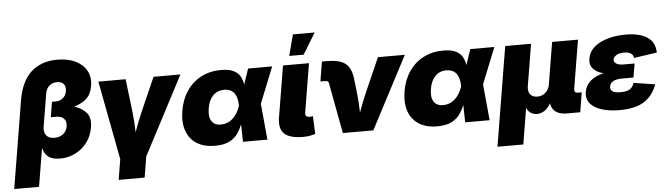

<svg xmlns="http://www.w3.org/2000/svg" viewBox="-84 -1006 5028 1445"><g transform="rotate(-5 2430.0 -283.5)"><path d="M-28.8 204.1 80.1 -454.6Q104 -599.6 180.7 -668.5Q257.3 -737.3 377.9 -737.3Q458.5 -737.3 515.4 -709.7Q572.3 -682.1 599.1 -633.1Q626 -584 615.2 -519Q605 -457 569.1 -424.1Q533.2 -391.1 474.6 -374.5Q534.2 -356 566.7 -317.6Q599.1 -279.3 586.9 -207Q576.2 -142.6 539.8 -94.7Q503.4 -46.9 450.2 -20.5Q397 5.9 335.9 5.9Q274.9 5.9 245.6 -19Q216.3 -43.9 206.5 -85.4L158.7 204.1ZM307.1 -153.3Q346.2 -153.3 372.8 -174.3Q399.4 -195.3 405.3 -231Q411.6 -267.6 392.1 -288.8Q372.6 -310.1 333 -310.1H292.5L311.5 -425.3H338.9Q372.1 -425.3 394.8 -444.3Q417.5 -463.4 422.9 -496.1Q428.2 -529.8 412.1 -549.6Q396 -569.3 362.8 -569.3Q327.6 -569.3 303.7 -548.6Q279.8 -527.8 273.9 -492.2L232.4 -242.7Q225.6 -201.7 245.8 -177.5Q266.1 -153.3 307.1 -153.3Z M760.3 204.1 785.6 49.8 672.4 -545.9H878.4L908.2 -296.9Q912.6 -259.8 915 -221.7Q917.5 -183.6 918.5 -142.6Q933.1 -183.6 948 -221.4Q962.9 -259.3 979.5 -296.9L1089.4 -545.9H1292.5L982.4 46.4L956.5 204.1Z M1505.4 11.7Q1422.9 11.7 1368.2 -22.9Q1313.5 -57.6 1291 -121.1Q1268.6 -184.6 1282.7 -271.5Q1297.4 -358.4 1340.6 -421.4Q1383.8 -484.4 1450 -518.6Q1516.1 -552.7 1598.6 -552.7Q1661.6 -552.7 1696 -534.4Q1730.5 -516.1 1745.1 -487.5Q1759.8 -459 1763.7 -428.2L1803.7 -545.9H1985.4L1876 -272.9L1901.9 0H1717.3L1714.4 -131.8Q1701.7 -98.6 1679.4 -65.4Q1657.2 -32.2 1616 -10.3Q1574.7 11.7 1505.4 11.7ZM1710.9 -272.9V-274.4Q1709.5 -341.3 1683.3 -371.8Q1657.2 -402.3 1610.4 -402.3Q1559.1 -402.3 1525.9 -368.9Q1492.7 -335.4 1482.4 -273.4Q1471.7 -210.9 1493.2 -177.2Q1514.6 -143.6 1564 -143.6Q1613.8 -143.6 1651.6 -176.8Q1689.5 -210 1710.4 -271.5Z M2172.9 2.9Q2070.3 2.9 2030 -35.9Q1989.7 -74.7 2003.4 -159.2L2067.4 -545.9H2263.7L2202.6 -177.7Q2197.3 -143.6 2233.4 -143.6Q2251 -143.6 2258.3 -146.5L2264.2 -11.7Q2252 -7.3 2228.3 -2.2Q2204.6 2.9 2172.9 2.9ZM2120.1 -613.3 2162.1 -772.5H2326.2L2229.5 -613.3Z M2471.7 0 2400.4 -383.3Q2397.5 -401.4 2374 -401.4H2337.4L2361.8 -549.8H2400.4Q2493.7 -549.8 2537.6 -516.4Q2581.5 -482.9 2590.8 -403.8L2603.5 -296.9Q2607.9 -259.3 2610.4 -221.4Q2612.8 -183.6 2613.8 -142.6Q2628.4 -183.6 2643.3 -221.4Q2658.2 -259.3 2674.8 -296.9L2784.7 -545.9H2987.8L2702.1 0Z M3184.1 11.7Q3101.6 11.7 3046.9 -22.9Q2992.2 -57.6 2969.7 -121.1Q2947.3 -184.6 2961.4 -271.5Q2976.1 -358.4 3019.3 -421.4Q3062.5 -484.4 3128.7 -518.6Q3194.8 -552.7 3277.3 -552.7Q3340.3 -552.7 3374.8 -534.4Q3409.2 -516.1 3423.8 -487.5Q3438.5 -459 3442.4 -428.2L3482.4 -545.9H3664.1L3554.7 -272.9L3580.6 0H3396L3393.1 -131.8Q3380.4 -98.6 3358.2 -65.4Q3335.9 -32.2 3294.7 -10.3Q3253.4 11.7 3184.1 11.7ZM3389.6 -272.9V-274.4Q3388.2 -341.3 3362.1 -371.8Q3335.9 -402.3 3289.1 -402.3Q3237.8 -402.3 3204.6 -368.9Q3171.4 -335.4 3161.1 -273.4Q3150.4 -210.9 3171.9 -177.2Q3193.4 -143.6 3242.7 -143.6Q3292.5 -143.6 3330.3 -176.8Q3368.2 -210 3389.2 -271.5Z M3622.1 204.1 3746.1 -545.9H3941.4L3889.2 -230.5Q3882.8 -190.9 3900.9 -168.2Q3918.9 -145.5 3954.6 -145.5Q3990.2 -145.5 4016.1 -168.2Q4042 -190.9 4048.3 -230.5L4100.6 -545.9H4295.9L4235.4 -180.7Q4230 -148.4 4261.2 -148.4H4289.6L4265.1 0H4165.5Q4057.6 0 4043.9 -86.9Q4021.5 -46.9 3993.9 -31.2Q3966.3 -15.6 3940.9 -15.6Q3917 -15.6 3895.8 -27.6Q3874.5 -39.6 3862.3 -68.8L3817.4 204.1Z M4562.5 9.8Q4485.8 9.8 4428 -8.3Q4370.1 -26.4 4340.8 -61.8Q4311.5 -97.2 4320.3 -149.4Q4328.6 -198.7 4366.2 -231Q4403.8 -263.2 4465.3 -277.3Q4414.6 -290 4387.7 -319.8Q4360.8 -349.6 4369.1 -397.5Q4377.4 -448.2 4418 -482.7Q4458.5 -517.1 4520.5 -534.9Q4582.5 -552.7 4655.3 -552.7Q4760.3 -552.7 4818.6 -514.6Q4877 -476.6 4878.4 -397.5L4703.6 -372.1Q4703.1 -393.6 4684.6 -406.2Q4666 -418.9 4632.3 -418.9Q4594.7 -418.9 4573.5 -405Q4552.2 -391.1 4549.8 -374Q4546.4 -355 4566.2 -342.5Q4585.9 -330.1 4619.6 -330.1H4704.6L4693.8 -266.6L4687 -225.6H4602.1Q4514.2 -225.6 4505.9 -172.9Q4502.4 -150.9 4519 -137.5Q4535.6 -124 4582.5 -124Q4627.4 -124 4650.6 -138.4Q4673.8 -152.8 4684.1 -185.5L4845.7 -160.2Q4814 -74.2 4746.8 -32.2Q4679.7 9.8 4562.5 9.8Z"/></g></svg>

Font: Inter Black
Style: Italic
Weight: 900
Italic angle: -9.39999°
Designer: Rasmus Andersson
Foundry: rsms
Version: Version 4.000;git-a52131595